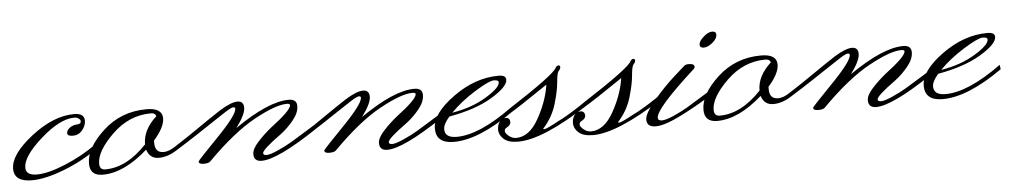

<svg xmlns="http://www.w3.org/2000/svg" viewBox="-71 -442 3397 644"><g transform="rotate(-5 1627.5 -119.5)"><path d="M-1 -21Q-1 5 36.5 5Q74 5 133 -19.5Q192 -44 242 -80L244 -65Q192 -27 127.5 -2Q63 23 18 23Q-42 23 -42 -21Q-42 -69 33 -127.5Q108 -186 178 -186Q212 -186 212 -161Q212 -144 199.5 -129Q187 -114 168 -114Q149 -114 149 -124Q149 -134 160 -142Q171 -150 184.5 -150.5Q198 -151 198 -160Q198 -165 192 -169.5Q186 -174 177 -174Q129 -174 64 -116.5Q-1 -59 -1 -21Z M266 8Q338 8 406 -64V-65Q406 -113 452 -155Q449 -166 435 -166Q361 -166 304 -110.5Q247 -55 247 -13Q247 8 266 8ZM421 -181Q474 -181 474 -146Q474 -116 437 -74V-66Q437 -33 466 -33Q484 -33 506 -48L555 -80L557 -65L511 -36Q479 -15 448.5 -15Q418 -15 408 -46Q328 25 256 25Q213 25 213 -16Q213 -68 274 -124.5Q335 -181 421 -181Z M716 -92Q830 -171 899 -171Q926 -171 926 -148Q926 -125 906 -100.5Q886 -76 862 -58Q798 -12 798 0Q798 7 809.5 7Q821 7 848 -5Q875 -17 896 -29.5Q917 -42 946.5 -60.5Q976 -79 978 -80L980 -65Q845 25 791 25Q765 25 765 0Q765 -17 786.5 -40.5Q808 -64 833 -84Q902 -136 902 -153Q902 -158 891 -158Q854 -158 781 -118Q708 -78 619 12Q613 18 596.5 18Q580 18 580 9Q580 6 649 -65Q718 -136 718 -157Q718 -162 711.5 -162Q705 -162 684.5 -149Q664 -136 621.5 -107.5Q579 -79 549 -60L546 -74Q561 -84 587 -102Q613 -120 630 -131.5Q647 -143 667 -156Q706 -180 727 -180Q748 -180 748 -157.5Q748 -135 716 -92Z M1139 -92Q1253 -171 1322 -171Q1349 -171 1349 -148Q1349 -125 1329 -100.5Q1309 -76 1285 -58Q1221 -12 1221 0Q1221 7 1232.5 7Q1244 7 1271 -5Q1298 -17 1319 -29.5Q1340 -42 1369.5 -60.5Q1399 -79 1401 -80L1403 -65Q1268 25 1214 25Q1188 25 1188 0Q1188 -17 1209.5 -40.5Q1231 -64 1256 -84Q1325 -136 1325 -153Q1325 -158 1314 -158Q1277 -158 1204 -118Q1131 -78 1042 12Q1036 18 1019.5 18Q1003 18 1003 9Q1003 6 1072 -65Q1141 -136 1141 -157Q1141 -162 1134.5 -162Q1128 -162 1107.5 -149Q1087 -136 1044.5 -107.5Q1002 -79 972 -60L969 -74Q984 -84 1010 -102Q1036 -120 1053 -131.5Q1070 -143 1090 -156Q1129 -180 1150 -180Q1171 -180 1171 -157.5Q1171 -135 1139 -92Z M1606 -168Q1606 -176 1590 -176Q1574 -176 1525 -145.5Q1476 -115 1442 -80Q1509 -91 1557.5 -120.5Q1606 -150 1606 -168ZM1410 -27Q1410 2 1450 2Q1526 2 1639 -80L1641 -65Q1523 18 1439 18Q1379 18 1379 -32Q1379 -82 1453.5 -136Q1528 -190 1607 -190Q1632 -190 1632 -175Q1632 -151 1576.5 -117.5Q1521 -84 1431 -68Q1410 -44 1410 -27Z M1801 -201Q1805 -207 1810.5 -207Q1816 -207 1816 -201Q1816 -195 1810 -189Q1804 -183 1801.5 -152.5Q1799 -122 1786 -78.5Q1773 -35 1741 0Q1741 2 1745 2Q1752 2 1796 -22L1810 -29Q1848 -50 1891 -80L1893 -65Q1737 36 1654 36Q1621 36 1605.5 22Q1590 8 1590 -9Q1590 -26 1598 -36.5Q1606 -47 1618 -47Q1633 -47 1633 -31Q1633 -21 1617 -13Q1612 -10 1612 -3Q1612 4 1623.5 13.5Q1635 23 1648 23Q1692 23 1723.5 -32.5Q1755 -88 1764 -143V-146Q1667 -80 1633 -60L1630 -74Q1793 -179 1801 -201Z M2053 -201Q2057 -207 2062.5 -207Q2068 -207 2068 -201Q2068 -195 2062 -189Q2056 -183 2053.5 -152.5Q2051 -122 2038 -78.5Q2025 -35 1993 0Q1993 2 1997 2Q2004 2 2048 -22L2062 -29Q2100 -50 2143 -80L2145 -65Q1989 36 1906 36Q1873 36 1857.5 22Q1842 8 1842 -9Q1842 -26 1850 -36.5Q1858 -47 1870 -47Q1885 -47 1885 -31Q1885 -21 1869 -13Q1864 -10 1864 -3Q1864 4 1875.5 13.5Q1887 23 1900 23Q1944 23 1975.5 -32.5Q2007 -88 2016 -143V-146Q1919 -80 1885 -60L1882 -74Q2045 -179 2053 -201Z M2347 -264Q2347 -250 2331 -237Q2315 -224 2301.5 -224Q2288 -224 2288 -235Q2288 -246 2304 -260.5Q2320 -275 2333.5 -275Q2347 -275 2347 -264ZM2262 -156Q2127 -34 2127 -3Q2127 7 2140.5 7Q2154 7 2181 -5Q2208 -17 2229 -29.5Q2250 -42 2279.5 -60.5Q2309 -79 2311 -80L2313 -65Q2267 -35 2208 -5Q2149 25 2118.5 25Q2088 25 2088 0Q2088 -21 2124 -63.5Q2160 -106 2196 -138L2232 -170Q2237 -174 2251 -173Q2265 -172 2265 -163Q2265 -159 2262 -156Z M2335 8Q2407 8 2475 -64V-65Q2475 -113 2521 -155Q2518 -166 2504 -166Q2430 -166 2373 -110.5Q2316 -55 2316 -13Q2316 8 2335 8ZM2490 -181Q2543 -181 2543 -146Q2543 -116 2506 -74V-66Q2506 -33 2535 -33Q2553 -33 2575 -48L2624 -80L2626 -65L2580 -36Q2548 -15 2517.5 -15Q2487 -15 2477 -46Q2397 25 2325 25Q2282 25 2282 -16Q2282 -68 2343 -124.5Q2404 -181 2490 -181Z M2785 -92Q2899 -171 2968 -171Q2995 -171 2995 -148Q2995 -125 2975 -100.5Q2955 -76 2931 -58Q2867 -12 2867 0Q2867 7 2878.5 7Q2890 7 2917 -5Q2944 -17 2965 -29.5Q2986 -42 3015.5 -60.5Q3045 -79 3047 -80L3049 -65Q2914 25 2860 25Q2834 25 2834 0Q2834 -17 2855.5 -40.5Q2877 -64 2902 -84Q2971 -136 2971 -153Q2971 -158 2960 -158Q2923 -158 2850 -118Q2777 -78 2688 12Q2682 18 2665.5 18Q2649 18 2649 9Q2649 6 2718 -65Q2787 -136 2787 -157Q2787 -162 2780.5 -162Q2774 -162 2753.5 -149Q2733 -136 2690.5 -107.5Q2648 -79 2618 -60L2615 -74Q2630 -84 2656 -102Q2682 -120 2699 -131.5Q2716 -143 2736 -156Q2775 -180 2796 -180Q2817 -180 2817 -157.5Q2817 -135 2785 -92Z M3252 -168Q3252 -176 3236 -176Q3220 -176 3171 -145.5Q3122 -115 3088 -80Q3155 -91 3203.5 -120.5Q3252 -150 3252 -168ZM3056 -27Q3056 2 3096 2Q3172 2 3285 -80L3287 -65Q3169 18 3085 18Q3025 18 3025 -32Q3025 -82 3099.5 -136Q3174 -190 3253 -190Q3278 -190 3278 -175Q3278 -151 3222.5 -117.5Q3167 -84 3077 -68Q3056 -44 3056 -27Z"/></g></svg>

Font: Monsieur La Doulaise
Style: Regular
Weight: 400
Designer: Alejandro Paul
Foundry: Alejandro Paul
Version: Version 1.000